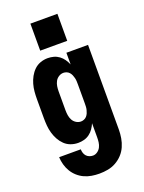

<svg xmlns="http://www.w3.org/2000/svg" viewBox="-178 -838 856 1142"><g transform="rotate(-20 250.0 -266.5)"><path d="M247 223Q222 223 198 219Q174 215 152 205Q130 195 111.5 178.5Q93 162 80.5 141Q68 120 61.5 96.5Q55 73 54 49H191Q191 60 194.5 71.5Q198 83 205.5 91.5Q213 100 224 104.5Q235 109 247 109Q262 109 275.5 99.5Q289 90 296 76Q303 62 305 46.5Q307 31 307 15V-74Q300 -57 289 -41Q278 -25 262.5 -13.5Q247 -2 228.5 3Q210 8 191 8Q167 8 144.5 0Q122 -8 105 -24.5Q88 -41 76.5 -62Q65 -83 58.5 -106Q52 -129 50 -152.5Q48 -176 48 -200V-320Q48 -344 50 -367.5Q52 -391 58.5 -414Q65 -437 76.5 -458Q88 -479 105 -495.5Q122 -512 144.5 -520Q167 -528 191 -528Q210 -528 228.5 -523Q247 -518 262.5 -506.5Q278 -495 289 -479Q300 -463 307 -446V-520H444V15Q444 42 439.5 69Q435 96 424 121Q413 146 394.5 166Q376 186 352 199.5Q328 213 301 218Q274 223 247 223ZM249 -106Q259 -106 269 -110Q279 -114 286 -122Q293 -130 297 -139.5Q301 -149 303.5 -159Q306 -169 306.5 -179.5Q307 -190 307 -200V-320Q307 -330 306.5 -340.5Q306 -351 303.5 -361Q301 -371 297 -380.5Q293 -390 286 -398Q279 -406 269 -410Q259 -414 249 -414Q233 -414 219 -405Q205 -396 197.5 -382Q190 -368 187.5 -352Q185 -336 185 -320V-200Q185 -184 187.5 -168Q190 -152 197.5 -138Q205 -124 219 -115Q233 -106 249 -106ZM165 -585V-756H336V-585Z"/></g></svg>

Font: Iosevka SS04 Heavy
Style: Regular
Weight: 900
Monospace: yes
Designer: Belleve Invis
Foundry: Belleve Invis
Version: Version 19.0.0; ttfautohint (v1.8.4)